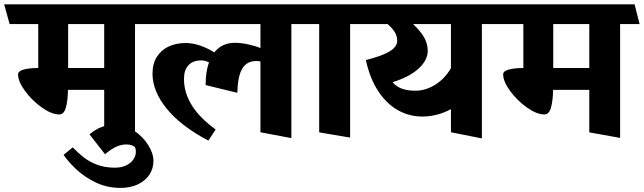

<svg xmlns="http://www.w3.org/2000/svg" viewBox="-45 -600 3019 900"><path d="M39.6 -251.5Q39.6 -266.1 64.7 -273.7Q89.8 -281.2 134.3 -281.2V-487.3H0L-25.4 -579.6H655.8L679.2 -487.3H587.9V46.4L443.4 20.5V-178.7H273.4Q273.4 -134.3 264.6 -98.9Q255.9 -63.5 232.9 -63.5Q197.3 -63.5 151.4 -95.9Q105.5 -128.4 72.5 -173.3Q39.6 -218.3 39.6 -251.5ZM443.4 -487.3H274.4V-281.2H443.4Z M374.5 29.8Q404.3 4.9 432.6 -5.1Q460.9 -15.1 494.6 -15.1Q541 -15.1 582.5 12Q624 39.1 649.2 79.1Q674.3 119.1 674.3 154.3Q674.3 189.9 655.3 218.8Q636.2 247.6 601.3 264.2Q566.4 280.8 520 280.8Q455.6 280.8 401.6 254.2Q347.7 227.5 311.3 192.6Q274.9 157.7 252.9 126L295.9 90.8Q322.8 118.7 349.1 138.9Q375.5 159.2 411.6 172.6Q447.8 186 493.2 186Q524.9 186 547.4 174.8Q569.8 163.6 580.8 146.7Q591.8 129.9 591.8 112.3Q591.8 104 590.3 97.7Q588.9 91.3 586.9 89.4Q582.5 84.5 571.8 80.8Q561 77.1 546.9 77.1Q525.4 77.1 502.4 86.7Q479.5 96.2 447.3 123Z M1407.7 -487.3H1320.8V47.4L1175.8 20V-312Q1165 -314 1156.2 -314Q1112.3 -314 1090.8 -278.6Q1069.3 -243.2 1067.4 -165L918.9 -201.2Q918.9 -263.7 934.6 -308.1Q923.8 -312.5 916.5 -314.7Q909.2 -316.9 897.9 -316.9Q859.9 -316.9 838.6 -294.4Q817.4 -272 817.4 -230Q817.4 -100.1 965.8 6.8L931.6 59.1Q802.2 -9.3 736.1 -91.1Q669.9 -172.9 669.9 -254.4Q669.9 -302.7 691.4 -335.2Q712.9 -367.7 748 -383.1Q783.2 -398.4 825.2 -398.4Q857.9 -398.4 892.3 -386.7Q926.8 -375 959.5 -354.5Q995.6 -399.4 1056.2 -399.4Q1084.5 -399.4 1119.4 -391.8Q1154.3 -384.3 1175.8 -374.5V-487.3H652.3L629.4 -579.6H1385.7Z M1382.3 -487.3 1358.4 -579.6H1665.5L1688 -487.3H1596.2V44.9L1451.2 20.5V-487.3Z M2299.3 -487.3H2213.9V48.8L2068.8 20V-88.4Q2003.9 -53.7 1934.1 -53.7Q1874 -53.7 1821 -83Q1768.1 -112.3 1728.5 -171.9Q1689 -231.4 1669.9 -318.4Q1748.5 -338.4 1782.7 -359.9Q1816.9 -381.3 1816.9 -409.2Q1816.9 -430.2 1805.9 -448.7Q1794.9 -467.3 1771.5 -487.3H1644.5L1620.6 -579.6H2277.3ZM2068.8 -280.8V-487.3H1891.1Q1926.8 -453.6 1943.4 -424.1Q1960 -394.5 1960 -361.8Q1960 -317.9 1917.2 -278.6Q1874.5 -239.3 1795.4 -214.8Q1827.1 -174.8 1901.9 -174.8Q1951.2 -174.8 1996.6 -203.9Q2042 -232.9 2068.8 -280.8Z M2313.5 -251.5Q2313.5 -266.1 2338.6 -273.7Q2363.8 -281.2 2408.2 -281.2V-487.3H2273.9L2248.5 -579.6H2929.7L2953.1 -487.3H2861.8V46.4L2717.3 20.5V-178.7H2547.4Q2547.4 -134.3 2538.6 -98.9Q2529.8 -63.5 2506.8 -63.5Q2471.2 -63.5 2425.3 -95.9Q2379.4 -128.4 2346.4 -173.3Q2313.5 -218.3 2313.5 -251.5ZM2717.3 -487.3H2548.3V-281.2H2717.3Z"/></svg>

Font: Vesper Libre Heavy
Style: Regular
Weight: 900
Designer: Robert Keller & Kimya Gandhi
Foundry: Mota Italic
Version: Version 1.058